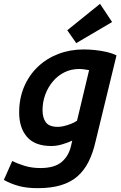

<svg xmlns="http://www.w3.org/2000/svg" viewBox="-54 -794 634 1002"><path d="M142 188Q87 188 45.5 177Q4 166 -34 145L10 46Q37 60 74.5 71.5Q112 83 157 83Q230 83 267.5 51.5Q305 20 317 -34L323 -60Q299 -49 270 -40.5Q241 -32 214 -32Q128 -32 87 -79.5Q46 -127 46 -207Q46 -280 71.5 -340.5Q97 -401 143 -445Q189 -489 250.5 -512.5Q312 -536 382 -536Q410 -536 440 -533Q470 -530 499.5 -523.5Q529 -517 554 -505L445 -57Q431 5 408 50.5Q385 96 350 126.5Q315 157 264 172.5Q213 188 142 188ZM248 -132Q264 -132 281.5 -136.5Q299 -141 317 -148Q335 -155 348 -164L411 -428Q399 -430 385.5 -432Q372 -434 360 -434Q317 -434 282 -416.5Q247 -399 221.5 -368.5Q196 -338 182 -299.5Q168 -261 168 -219Q168 -179 185.5 -155.5Q203 -132 248 -132ZM344 -569 297 -636 468 -774 531 -679Z"/></svg>

Font: Ubuntu Sans Mono SemiBold
Style: Italic
Weight: 600
Italic angle: -13.5°
Monospace: yes
Designer: Dalton Maag Ltd
Foundry: Dalton Maag Ltd
Version: Version 1.006